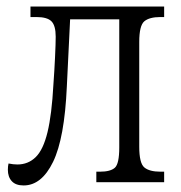

<svg xmlns="http://www.w3.org/2000/svg" viewBox="-20 -556 551 586"><path d="M52 10Q28 10 16 -3Q4 -16 4 -38Q4 -43 4.5 -48Q5 -53 6 -57Q21 -54 33 -54Q66 -54 89 -76.5Q112 -99 125 -152.5Q138 -206 143 -298Q146 -339 148 -381.5Q150 -424 150 -444Q150 -478 137 -491Q124 -504 91 -504H73V-536H481V-504H470Q436 -504 420.5 -491Q405 -478 405 -428V-108Q405 -58 420.5 -45Q436 -32 470 -32H481V0H274V-32H285Q317 -32 330.5 -44Q344 -56 344 -106V-497H194L184 -292Q177 -134 142 -62Q107 10 52 10Z"/></svg>

Font: Noto Serif Condensed Light
Style: Regular
Weight: 300
Width: 3
Designer: Monotype Design Team
Foundry: Monotype Imaging Inc.
Version: Version 2.013